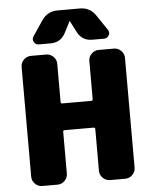

<svg xmlns="http://www.w3.org/2000/svg" viewBox="-63 -1021 851 1073"><g transform="rotate(-5 363.0 -485.0)"><path d="M596 -730Q619 -730 636 -713Q653 -696 653 -673V-57Q653 -34 636 -17Q619 0 596 0H510Q487 0 470 -17Q453 -34 453 -57V-291Q453 -300 444 -300H281Q273 -300 273 -291V-57Q273 -34 256 -17Q239 0 216 0H130Q107 0 90 -17Q73 -34 73 -57V-673Q73 -696 90 -713Q107 -730 130 -730H216Q239 -730 256 -713Q273 -696 273 -673V-459Q273 -450 281 -450H444Q453 -450 453 -459V-673Q453 -696 470 -713Q487 -730 510 -730ZM426 -970Q482 -970 514 -923L572 -837Q582 -822 573 -806Q564 -790 546 -790H480Q423 -790 397 -840L364 -904Q364 -905 363 -905Q362 -905 362 -904L329 -840Q303 -790 246 -790H180Q162 -790 153 -806Q144 -822 154 -837L212 -923Q244 -970 300 -970Z"/></g></svg>

Font: Rounded Mplus 1c Black
Style: Regular
Weight: 900
Version: Version 1.059.20150529